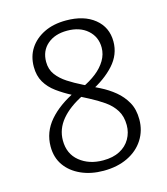

<svg xmlns="http://www.w3.org/2000/svg" viewBox="-102 -744 722 830"><g transform="rotate(-15 258.5 -329.0)"><path d="M260 6Q204 6 159.5 -14Q115 -34 90 -69.5Q65 -105 65 -154Q65 -219 108.5 -269.5Q152 -320 230 -357L257 -332Q192 -300 157.5 -258.5Q123 -217 123 -166Q123 -106 165 -72Q207 -38 270 -38Q314 -38 344.5 -54Q375 -70 391 -98Q407 -126 407 -159Q407 -198 390 -225.5Q373 -253 343.5 -273.5Q314 -294 280 -311.5Q246 -329 211.5 -347Q177 -365 147.5 -386.5Q118 -408 101 -437Q84 -466 84 -506Q84 -553 107 -588Q130 -623 171.5 -643.5Q213 -664 270 -664Q350 -664 397.5 -625.5Q445 -587 445 -523Q445 -465 404 -419.5Q363 -374 294 -340L264 -366Q301 -383 329 -405Q357 -427 373 -454Q389 -481 389 -511Q389 -559 354.5 -589.5Q320 -620 263 -620Q208 -620 174.5 -591Q141 -562 141 -513Q141 -479 159 -455Q177 -431 205.5 -412.5Q234 -394 268.5 -377Q303 -360 338 -342.5Q373 -325 401.5 -301.5Q430 -278 448 -246Q466 -214 466 -169Q466 -119 440.5 -79Q415 -39 368.5 -16.5Q322 6 260 6Z"/></g></svg>

Font: Ysabeau Office Light
Style: Regular
Weight: 300
Designer: Christian Thalmann (Catharsis Fonts)
Version: Version 2.001;gftools[0.9.30]; featfreeze: tnum,lnum,ss02